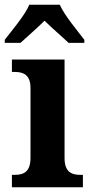

<svg xmlns="http://www.w3.org/2000/svg" viewBox="-35 -786 385 806"><path d="M-15 -619V-606H51C77 -630 123 -670 152 -699C180 -671 229 -629 253 -606H319V-619C290 -657 236 -721 216 -766H88C69 -721 14 -657 -15 -619ZM15 0H313V-52H302C264 -52 236 -65 236 -123V-536H15V-484H27C64 -484 93 -471 93 -417V-123C93 -65 65 -52 27 -52H15Z"/></svg>

Font: Noto Serif Georgian SemiCondensed Bold
Style: Regular
Weight: 700
Width: 4
Designer: Monotype Design Team, Akaki Razmadze
Foundry: Google LLC
Version: Version 2.003